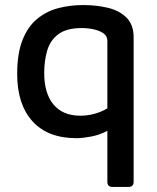

<svg xmlns="http://www.w3.org/2000/svg" viewBox="-20 -533 623 760"><path d="M309 -513Q362 -513 407.5 -502Q453 -491 481 -463Q509 -435 509 -385V187Q509 207 488 207H426Q405 207 405 187V-15Q375 1 340.5 7.5Q306 14 283 14Q169 14 108.5 -53Q48 -120 48 -240Q48 -322 69.5 -375.5Q91 -429 128 -459Q165 -489 211.5 -501Q258 -513 309 -513ZM304 -422Q244 -422 211.5 -398Q179 -374 167 -333.5Q155 -293 155 -244Q155 -163 192 -119Q229 -75 298 -75Q325 -75 352 -82Q379 -89 405 -104V-372Q405 -390 389.5 -401Q374 -412 350.5 -417Q327 -422 304 -422Z"/></svg>

Font: Pitagon Sans Medium
Style: Regular
Weight: 500
Designer: Travis Tran
Foundry: Pitagon
Version: Version 1.001; ttfautohint (v1.8.4.7-5d5b);gftools[0.9.26]